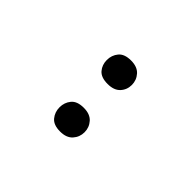

<svg xmlns="http://www.w3.org/2000/svg" viewBox="22 -949 537 537"><g transform="rotate(-45 290.0 -680.5)"><path d="M149 -681Q149 -707 163 -718.5Q177 -730 196 -730Q215 -730 229 -718.5Q243 -707 243 -681Q243 -656 229 -643.5Q215 -631 196 -631Q177 -631 163 -643.5Q149 -656 149 -681ZM337 -681Q337 -707 350.5 -718.5Q364 -730 383 -730Q402 -730 416 -718.5Q430 -707 430 -681Q430 -656 416 -643.5Q402 -631 383 -631Q364 -631 350.5 -643.5Q337 -656 337 -681Z"/></g></svg>

Font: Noto Sans Old Permic
Style: Regular
Weight: 400
Designer: Monotype Design Team
Foundry: Monotype Imaging Inc.
Version: Version 2.001; ttfautohint (v1.8.4.7-5d5b)